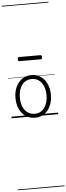

<svg xmlns="http://www.w3.org/2000/svg" viewBox="-122 -1461 833 2412"><g transform="rotate(-5 294.5 -255.0)"><path d="M295 19Q227 19 176.5 -15.5Q126 -50 98.5 -110.5Q71 -171 71 -250Q71 -310 87.5 -359Q104 -408 134.5 -444Q165 -480 205.5 -499.5Q246 -519 295 -519Q361 -519 411 -485Q461 -451 489.5 -390Q518 -329 518 -250Q518 -202 507.5 -161Q497 -120 478 -87Q459 -54 432 -30Q405 -6 370.5 6.5Q336 19 295 19ZM295 -31Q334 -31 365 -46.5Q396 -62 417.5 -91.5Q439 -121 451 -161.5Q463 -202 463 -250Q463 -315 442.5 -364.5Q422 -414 384.5 -441.5Q347 -469 295 -469Q256 -469 224.5 -453.5Q193 -438 171.5 -409Q150 -380 138 -339.5Q126 -299 126 -250Q126 -185 146.5 -135.5Q167 -86 205 -58.5Q243 -31 295 -31ZM161 -706Q150 -706 146 -712.5Q142 -719 142 -731Q142 -744 146 -751Q150 -758 161 -758H429Q440 -758 444 -751Q448 -744 448 -731Q448 -719 444 -712.5Q440 -706 429 -706ZM0 898H589V908H0ZM0 -20H589V0H0ZM0 -505H589V-500H0ZM0 -1418H589V-1408H0Z"/></g></svg>

Font: Playwrite FR Trad Guides
Style: Regular
Weight: 400
Designer: Veronika Burian, José Scaglione
Foundry: TypeTogether
Version: Version 1.003